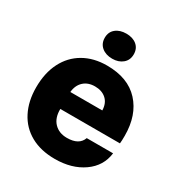

<svg xmlns="http://www.w3.org/2000/svg" viewBox="-176 -870 945 1004"><g transform="rotate(30 296.0 -367.5)"><path d="M28 -266Q28 -353 60.5 -417Q93 -481 153 -515.5Q213 -550 293 -550Q420 -550 488 -476Q556 -402 556 -278Q556 -247 554 -231H194Q193 -177 222 -147Q251 -117 299 -117Q372 -117 390 -168H549Q539 -87 470 -38.5Q401 10 299 10Q214 10 153 -24Q92 -58 60 -120.5Q28 -183 28 -266ZM388 -334Q387 -377 361 -400.5Q335 -424 293 -424Q251 -424 225 -400Q199 -376 195 -334ZM209 -670Q209 -705 233.5 -725Q258 -745 297 -745Q336 -745 360 -725Q384 -705 384 -670Q384 -635 359.5 -614.5Q335 -594 297 -594Q258 -594 233.5 -614.5Q209 -635 209 -670Z"/></g></svg>

Font: Mona Sans ExtraBold
Style: Regular
Weight: 800
Designer: Deni Anggara
Foundry: GitHub
Version: Version 2.000